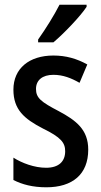

<svg xmlns="http://www.w3.org/2000/svg" viewBox="-20 -852 429 816"><path d="M348 -823V-832H233C210 -787 176 -732 142 -684V-672H207C251 -709 322 -783 348 -823ZM355 -216C355 -301 304 -340 229 -380C154 -419 133 -436 133 -474C133 -511 160 -534 207 -534C248 -534 283 -520 318 -500L351 -578C306 -603 260 -616 207 -616C104 -616 37 -561 37 -471C37 -386 83 -347 162 -306C240 -268 257 -245 257 -209C257 -166 230 -139 176 -139C126 -139 73 -159 37 -182V-87C74 -68 119 -56 177 -56C288 -56 355 -111 355 -216Z"/></svg>

Font: Noto Sans Malayalam UI Condensed Medium
Style: Regular
Weight: 500
Width: 3
Designer: Jelle Bosma - Monotype Design Team
Foundry: Monotype Imaging Inc.
Version: Version 2.104